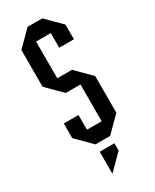

<svg xmlns="http://www.w3.org/2000/svg" viewBox="-213 -722 760 943"><g transform="rotate(-30 166.5 -250.5)"><path d="M41.7 -83.3V-166.7H125V-83.3H208.3V-291.7H125L41.7 -375V-583.3L125 -666.7H208.3L291.7 -583.3V-500H208.3V-583.3H125V-375H208.3L291.7 -291.7V-83.3L208.3 0H125ZM125 41.7H208.3V83.3L125 166.7Z"/></g></svg>

Font: Yulong
Style: Regular
Weight: 400
Designer: GGBotNet
Foundry: f0n7.com
Version: 1.00